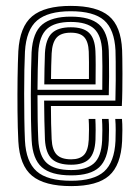

<svg xmlns="http://www.w3.org/2000/svg" viewBox="-20 -629 474 658"><path d="M224 8.8Q132.8 8.8 90 -26.5Q47.2 -61.8 42.8 -145Q40.5 -189.8 40 -247.8Q39.5 -305.8 40.2 -361.1Q41 -416.5 42.8 -453.5Q47.8 -537.8 90.2 -573.2Q132.8 -608.8 222.5 -608.8Q311.8 -608.8 353.2 -574.1Q394.8 -539.5 398.5 -457.2Q399 -449.8 399.2 -427.9Q399.5 -406 399.6 -377.1Q399.8 -348.2 399.2 -318.6Q398.8 -289 397.5 -265.8H154.5Q154.8 -232.2 155.2 -204.9Q155.8 -177.5 157 -152.2Q158.8 -115 174.4 -99Q190 -83 224 -83Q253.2 -83 267.8 -98.1Q282.2 -113.2 284.2 -150.5Q285 -165.8 285 -185Q285 -204.2 283.8 -221.5H306.8Q307.8 -203.2 307.8 -183.4Q307.8 -163.5 307.2 -149.5Q305 -104 285.5 -84.2Q266 -64.5 224 -64.5Q178.2 -64.5 157.4 -84.6Q136.5 -104.8 134 -151Q132.8 -181.2 132.1 -215.8Q131.5 -250.2 131.2 -284.2H375.5Q376.5 -316.8 376.6 -353Q376.8 -389.2 376.5 -417.9Q376.2 -446.5 375.8 -456.2Q372.2 -528.2 336.8 -559.4Q301.2 -590.5 222.5 -590.5Q144.5 -590.5 107.1 -558.8Q69.8 -527 65.5 -451.8Q64.2 -427 63.5 -389Q62.8 -351 62.8 -307.8Q62.8 -264.5 63.4 -222.4Q64 -180.2 65.5 -147.2Q69.2 -74.2 105.8 -41.9Q142.2 -9.5 224 -9.5Q301.2 -9.5 336.8 -41.2Q372.2 -73 375.8 -146.2Q376.5 -161.8 376.5 -183.1Q376.5 -204.5 375 -221.5H398Q399.5 -204.5 399.4 -183.2Q399.2 -162 398.5 -145.5Q394.5 -62.8 353.9 -27Q313.2 8.8 224 8.8ZM224 -28Q154.5 -28 123.1 -56.1Q91.8 -84.2 88.5 -148Q87 -178.8 86.2 -219.6Q85.5 -260.5 85.6 -303.5Q85.8 -346.5 86.4 -385Q87 -423.5 88.2 -449.8Q92.2 -518.2 125 -545.1Q157.8 -572 222.5 -572Q289 -572 319.4 -545.1Q349.8 -518.2 352.8 -455.8Q353.2 -446.8 353.5 -422.4Q353.8 -398 353.8 -366.1Q353.8 -334.2 352.8 -302.8H108.5Q108.5 -260.2 109.1 -220Q109.8 -179.8 111.2 -150.2Q114.2 -93.8 140.6 -70Q167 -46.2 224 -46.2Q275.2 -46.2 301.2 -68.6Q327.2 -91 330 -147.5Q330.8 -163 330.8 -183Q330.8 -203 329.5 -221.5H352.2Q353.8 -203.5 353.6 -183.5Q353.5 -163.5 352.8 -147Q349.8 -83.2 319.8 -55.6Q289.8 -28 224 -28ZM108.5 -321.2H330.5Q331.2 -362.5 330.9 -401.5Q330.5 -440.5 330 -454.8Q327.5 -507.5 302.5 -530.6Q277.5 -553.8 222.5 -553.8Q167.5 -553.8 141 -529.9Q114.5 -506 111.2 -448.5Q110 -424.5 109.4 -390.4Q108.8 -356.2 108.5 -321.2ZM131.8 -339.8Q131.8 -360.8 132.5 -393.5Q133.2 -426.2 134 -447.2Q136.8 -495.5 157.9 -515.5Q179 -535.5 222.5 -535.5Q265.5 -535.5 285.2 -516.5Q305 -497.5 307 -454.2Q307.8 -440.8 307.9 -407.5Q308 -374.2 307.5 -339.8ZM154.8 -358.2H284.8Q285.2 -388.8 284.9 -416.4Q284.5 -444 284.2 -452.2Q282.8 -486 268.8 -501.5Q254.8 -517 222.5 -517Q189 -517 174 -500.1Q159 -483.2 157 -446.2Q156 -424.8 155.5 -403.5Q155 -382.2 154.8 -358.2Z"/></svg>

Font: Big Shoulders Inline Text
Style: Bold
Weight: 700
Designer: Patric King
Foundry: XO Type Co
Version: Version 1.000